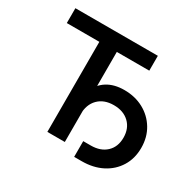

<svg xmlns="http://www.w3.org/2000/svg" viewBox="-165 -916 1179 1153"><g transform="rotate(30 425.0 -339.5)"><path d="M42.5 -624.5V-727.5H614.3V-624.5H389.2V0H268.1V-624.5ZM482.4 49.3V-59.6H534.7Q602.1 -59.6 641.8 -96.9Q681.6 -134.3 681.6 -198.2Q681.6 -262.2 641.6 -300.5Q601.6 -338.9 534.7 -338.9Q466.8 -338.9 427.2 -298.8Q387.7 -258.8 387.7 -189.9H329.1Q329.1 -272.5 353.3 -330.6Q377.4 -388.7 425.5 -418.9Q473.6 -449.2 543.9 -449.2Q618.7 -449.2 677.5 -417.2Q736.3 -385.3 770.5 -328.6Q804.7 -272 804.7 -198.2Q804.7 -124.5 770 -68.6Q735.4 -12.7 674.6 18.3Q613.8 49.3 534.7 49.3Z"/></g></svg>

Font: Inter Cardless
Style: Medium
Weight: 500
Designer: Rasmus Andersson
Foundry: rsms
Version: Version 4.001;git-9221beed3